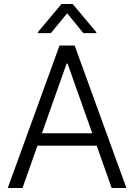

<svg xmlns="http://www.w3.org/2000/svg" viewBox="-20 -933 666 953"><path d="M18.6 0 275.4 -707H350.6L607.4 0H534.2L460 -210H166L91.8 0ZM438 -271.5 315.4 -617.2H310.5L188 -271.5ZM313.5 -867.2 232.4 -768.6H168V-773.4L285.2 -913.1H340.8L458 -773.4V-768.6H393.6Z"/></svg>

Font: Pretendard Light
Style: Regular
Weight: 300
Designer: Base glyphs from Inter by Rasmus Andersson; Hangeul glyphs from Noto Sans CJK(Source Han Sans) by Jang Soo-young and Kan
Foundry: Kil Hyung-jin
Version: Version 1.309